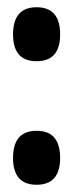

<svg xmlns="http://www.w3.org/2000/svg" viewBox="-20 -521 202 530"><path d="M81 -11Q16 -11 16 -85Q16 -160 81 -160Q146 -160 146 -85Q146 -11 81 -11ZM81 -352Q16 -352 16 -426Q16 -501 81 -501Q146 -501 146 -426Q146 -352 81 -352Z"/></svg>

Font: Bricolage Grotesque 12pt Condensed SemiBold
Style: Regular
Weight: 600
Width: 3
Designer: Mathieu Triay
Foundry: Atelier Triay
Version: Version 1.001; ttfautohint (v1.8.4.7-5d5b);gftools[0.9.33.de